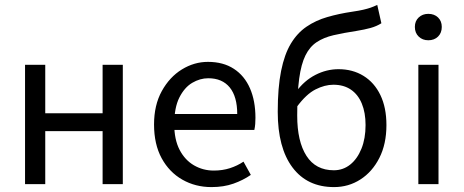

<svg xmlns="http://www.w3.org/2000/svg" viewBox="-20 -750 1888 782"><path d="M82 0V-486.1H164.3V-288.8H397.9V-486.1H480.2V0H397.9V-215.9H164.3V0Z M841.4 12Q775.8 12 722.7 -18.3Q669.5 -48.6 638.4 -105.5Q607.4 -162.5 607.4 -242.9Q607.4 -322.1 639.1 -379.2Q670.7 -436.4 720.8 -467.2Q770.8 -498 826.9 -498Q889.3 -498 932.5 -469.7Q975.8 -441.5 998.1 -390.3Q1020.4 -339.2 1020.4 -270Q1020.4 -257.5 1019.5 -245.2Q1018.6 -232.9 1015.9 -220.8H666.3V-285.6H946.2Q946.2 -356.4 915.7 -393.9Q885.1 -431.3 828.1 -431.3Q794.7 -431.3 763 -412.7Q731.3 -394 710.5 -352.8Q689.7 -311.5 689.7 -243.7Q689.7 -181.8 711.4 -139.9Q733.2 -98 770.1 -76.6Q806.9 -55.3 850.7 -55.3Q886.2 -55.3 916.4 -65Q946.7 -74.8 971.7 -91.6L1001.6 -37.7Q970.3 -16 930.7 -2Q891.1 12 841.4 12Z M1340.4 12Q1231.4 12 1171.3 -68Q1111.2 -148.1 1111.2 -294.5Q1111.2 -393.2 1124.9 -461.2Q1138.6 -529.2 1164.7 -572.4Q1190.8 -615.7 1228.3 -641.2Q1265.7 -666.8 1312.9 -680.5Q1360.2 -694.3 1415.8 -702.5Q1443 -706.5 1459.6 -710.4Q1476.3 -714.3 1489 -718.6Q1501.8 -723 1516.5 -730L1533.3 -655.3Q1514.3 -643.1 1489.2 -636.1Q1464 -629.2 1432.8 -624.2Q1378.6 -615.9 1338.4 -606.6Q1298.2 -597.2 1269.8 -578.3Q1241.4 -559.5 1224 -524.2Q1206.6 -489 1198.5 -429.6Q1190.5 -370.1 1190.5 -279.1Q1190.5 -173.9 1228.2 -115.2Q1265.9 -56.5 1339.7 -56.5Q1377.2 -56.5 1406.3 -79.6Q1435.3 -102.8 1452.1 -144.3Q1468.9 -185.8 1468.9 -240.7Q1468.9 -291 1453.7 -327.9Q1438.6 -364.8 1409.4 -384.8Q1380.2 -404.9 1337.7 -404.9Q1302.8 -404.9 1265.1 -385.8Q1227.4 -366.7 1189.2 -315L1186.3 -376.7Q1219.4 -421.8 1264.7 -445Q1310 -468.2 1358.8 -468.2Q1416.4 -468.2 1460.5 -441Q1504.7 -413.8 1529.3 -362.8Q1553.9 -311.8 1553.9 -240.7Q1553.9 -163.5 1525.1 -106.8Q1496.3 -50.1 1448 -19.1Q1399.7 12 1340.4 12Z M1683.9 0V-486H1766V0ZM1724.5 -586Q1700.8 -586 1685.3 -601Q1669.7 -616 1669.7 -640.4Q1669.7 -664.2 1685.3 -678.9Q1700.8 -693.6 1724.5 -693.6Q1748.8 -693.6 1764.1 -678.9Q1779.3 -664.2 1779.3 -640.4Q1779.3 -616 1764.1 -601Q1748.8 -586 1724.5 -586Z"/></svg>

Font: Source Sans 3 VF
Style: Regular
Weight: 200
Designer: Paul D. Hunt
Foundry: Adobe
Version: Version 3.046;hotconv 1.0.118;makeotfexe 2.5.65603